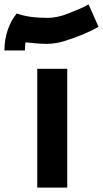

<svg xmlns="http://www.w3.org/2000/svg" viewBox="-33 -851 467 871"><path d="M272 0V-539H136V0ZM43 -790C10 -751 -13 -690 -13 -622H80C80 -628 81 -633 81 -640C81 -647 82 -652 83 -659C114 -656 145 -652 180 -652C206 -652 234 -657 257 -664C315 -682 365 -702 414 -729L369 -831C338 -813 308 -803 274 -789C248 -778 215 -770 180 -770C127 -770 81 -776 43 -790Z"/></svg>

Font: Iranian Sans Web
Style: Bold
Weight: 700
Designer: Hooman Mehr, Hadi Navid in Neviseh Pardaz Co. Ltd. (http://nevisa.com)
Foundry: http://font-store.ir
Version: 5.0.2 build 3/9/1393